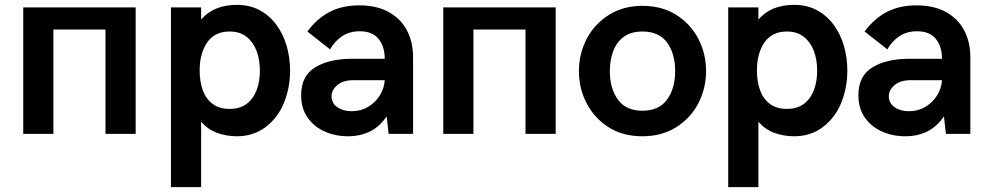

<svg xmlns="http://www.w3.org/2000/svg" viewBox="-20 -550 4056 789"><path d="M537.5 0H413.5V-428.5H199.5V0H75.5V-519.5H537.5Z M806.5 219H682.5V-519.5H806.5V-469.5Q858 -530 953.5 -530Q1006.5 -530 1047.2 -508Q1088 -486 1115.8 -448.2Q1143.5 -410.5 1157.8 -362Q1172 -313.5 1172 -260Q1172 -190 1147.2 -128.2Q1122.5 -66.5 1070.5 -27Q1020.5 10 953.5 10Q911 10 872.2 -4Q833.5 -18 806.5 -50ZM923.5 -102.5Q966 -102.5 993.5 -123.2Q1021 -144 1034.5 -179.5Q1048 -215 1048 -260Q1048 -304.5 1034.5 -340.5Q1021 -376.5 993.5 -398.5Q966 -420.5 923.5 -420.5Q862.5 -420.5 831.5 -375.8Q800.5 -331 800.5 -260Q800.5 -214.5 813.5 -179Q826.5 -143.5 853.8 -123Q881 -102.5 923.5 -102.5Z M1409.5 10Q1358.5 10 1314.5 -9.5Q1270.5 -29 1244 -66.8Q1217.5 -104.5 1217.5 -159Q1217.5 -238 1275 -273.2Q1332.5 -308.5 1427.5 -308.5H1561Q1561 -358.5 1535.8 -390Q1510.5 -421.5 1458.5 -421.5Q1415.5 -421.5 1385 -400.5Q1354.5 -379.5 1336.5 -347L1243 -420.5Q1283 -474.5 1335 -501.2Q1387 -528 1456 -528Q1527.5 -528 1577 -500.8Q1626.5 -473.5 1652 -425.5Q1677.5 -377.5 1677.5 -315V0H1577L1569 -71.5Q1539.5 -29 1500 -9.5Q1460.5 10 1409.5 10ZM1425.5 -93Q1463 -93 1493.2 -111.2Q1523.5 -129.5 1541.2 -158.5Q1559 -187.5 1561 -220.5H1433Q1389.5 -220.5 1366 -200.2Q1342.5 -180 1342.5 -154.5Q1342.5 -126.5 1365.8 -109.8Q1389 -93 1425.5 -93Z M2263.5 0H2139.5V-428.5H1925.5V0H1801.5V-519.5H2263.5Z M2620 10Q2539 10 2480.8 -27.2Q2422.5 -64.5 2390.8 -125.2Q2359 -186 2359 -258Q2359 -328 2390.5 -389.5Q2422 -451 2484 -490Q2543 -526 2620 -526Q2700.5 -526 2759.2 -488.8Q2818 -451.5 2849.8 -390.5Q2881.5 -329.5 2881.5 -258Q2881.5 -187.5 2850 -126Q2818.5 -64.5 2757 -26Q2697 10 2620 10ZM2620 -95Q2688 -95 2721.2 -140.8Q2754.5 -186.5 2754.5 -258Q2754.5 -329 2721.5 -374.8Q2688.5 -420.5 2620 -420.5Q2573 -420.5 2543.5 -398.8Q2514 -377 2500 -340Q2486 -303 2486 -258Q2486 -186.5 2519.2 -140.8Q2552.5 -95 2620 -95Z M3096.5 219H2972.5V-519.5H3096.5V-469.5Q3148 -530 3243.5 -530Q3296.5 -530 3337.2 -508Q3378 -486 3405.8 -448.2Q3433.5 -410.5 3447.8 -362Q3462 -313.5 3462 -260Q3462 -190 3437.2 -128.2Q3412.5 -66.5 3360.5 -27Q3310.5 10 3243.5 10Q3201 10 3162.2 -4Q3123.5 -18 3096.5 -50ZM3213.5 -102.5Q3256 -102.5 3283.5 -123.2Q3311 -144 3324.5 -179.5Q3338 -215 3338 -260Q3338 -304.5 3324.5 -340.5Q3311 -376.5 3283.5 -398.5Q3256 -420.5 3213.5 -420.5Q3152.5 -420.5 3121.5 -375.8Q3090.5 -331 3090.5 -260Q3090.5 -214.5 3103.5 -179Q3116.5 -143.5 3143.8 -123Q3171 -102.5 3213.5 -102.5Z M3699.5 10Q3648.5 10 3604.5 -9.5Q3560.5 -29 3534 -66.8Q3507.5 -104.5 3507.5 -159Q3507.5 -238 3565 -273.2Q3622.5 -308.5 3717.5 -308.5H3851Q3851 -358.5 3825.8 -390Q3800.5 -421.5 3748.5 -421.5Q3705.5 -421.5 3675 -400.5Q3644.5 -379.5 3626.5 -347L3533 -420.5Q3573 -474.5 3625 -501.2Q3677 -528 3746 -528Q3817.5 -528 3867 -500.8Q3916.5 -473.5 3942 -425.5Q3967.5 -377.5 3967.5 -315V0H3867L3859 -71.5Q3829.5 -29 3790 -9.5Q3750.5 10 3699.5 10ZM3715.5 -93Q3753 -93 3783.2 -111.2Q3813.5 -129.5 3831.2 -158.5Q3849 -187.5 3851 -220.5H3723Q3679.5 -220.5 3656 -200.2Q3632.5 -180 3632.5 -154.5Q3632.5 -126.5 3655.8 -109.8Q3679 -93 3715.5 -93Z"/></svg>

Font: Acari Sans
Style: Bold
Weight: 700
Designer: Alfredo Marco Pradil and Stefan Peev (font) & Cristiano Sobral (main changes)
Foundry: Alfredo Marco Pradil and Stefan Peev (font) & Cristiano Sobral (main changes)
Version: Version 1.063; ttfautohint (v1.8.3)